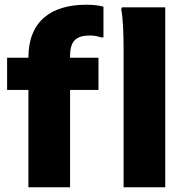

<svg xmlns="http://www.w3.org/2000/svg" viewBox="-20 -791 794 811"><path d="M100 -548V-547H10V-411H100V0H276V-411H396V-547H276V-554C276 -622 305 -641 361 -641C377 -641 392 -638 407 -633H417V-763C397 -768 377 -771 344 -771C197 -771 100 -702 100 -548ZM495 -760 492 -752C500 -716 502 -634 502 -594V0H678V-760Z"/></svg>

Font: Kufam Arabic Latin Roman Bold
Style: Regular
Weight: 700
Designer: Wael Morcos & Artur Schmal
Version: Version 1.200;PS 001.200;hotconv 1.0.88;makeotf.lib2.5.64775